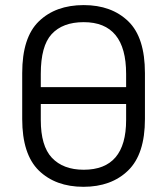

<svg xmlns="http://www.w3.org/2000/svg" viewBox="-20 -719 649 747"><path d="M130.9 -55.7Q66.4 -119.1 66.4 -255.9V-434.6Q66.4 -573.2 130.9 -635.7Q196.3 -699.2 305.7 -699.2Q414.1 -699.2 479.5 -635.7Q543.9 -573.2 543.9 -434.6V-255.9Q543.9 -119.1 478.5 -55.7Q413.1 7.8 304.7 7.8Q196.3 7.8 130.9 -55.7ZM470.7 -252V-431.6Q470.7 -632.8 305.7 -632.8Q223.6 -632.8 180.7 -585.9Q138.7 -540 138.7 -431.6V-252Q138.7 -151.4 181.6 -105.5Q225.6 -58.6 305.7 -58.6Q470.7 -58.6 470.7 -252ZM107.4 -379.9H502V-314.5H107.4Z"/></svg>

Font: DINish
Style: Regular
Weight: 400
Designer: Bert Driehuis
Foundry: Playbeing
Version: Version 3.008; git-95204e4c-release